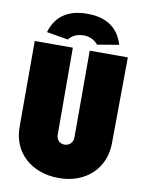

<svg xmlns="http://www.w3.org/2000/svg" viewBox="-97 -963 793 1042"><g transform="rotate(10 299.5 -442.5)"><path d="M300 10C448 10 551 -86 552 -226L556 -700H346V-221C346 -193 324 -174 300 -174C272 -174 254 -193 254 -221L253 -700H43V-226C43 -86 148 10 300 10ZM299 -895C178 -895 123 -836 100 -759L218 -739C239 -765 267 -776 299 -776C330 -776 358 -765 379 -739L498 -759C475 -836 420 -895 299 -895Z"/></g></svg>

Font: Finlandica Black
Style: Regular
Weight: 900
Designer: Niklas Ekholm, Juho Hiilivirta, Jaakko Suomalainen
Foundry: Helsinki Type Studio
Version: Version 2.000;Glyphs 3.2 (3202)